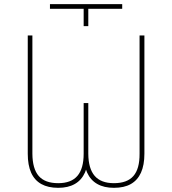

<svg xmlns="http://www.w3.org/2000/svg" viewBox="-20 -899 832 929"><path d="M384.8 -856.4H221.7V-878.9H571.3V-856.4H407.2V-772.5H384.8ZM384.8 -400.4H407.2V-155.3Q407.7 -101.1 391.1 -64.2Q374.5 -27.3 342 -8.8Q309.6 9.8 261.7 9.8Q212.9 9.8 179.9 -8.5Q147 -26.9 130.6 -63.5Q114.3 -100.1 114.3 -155.3V-727.5H136.7V-155.3Q137.2 -82 167.5 -47.4Q197.8 -12.7 261.7 -12.7Q324.2 -12.7 354.5 -47.9Q384.8 -83 384.8 -155.3ZM655.3 -727.5H678.7V-155.3Q678.7 -100.1 662.1 -63.5Q645.5 -26.9 613 -8.5Q580.6 9.8 531.2 9.8Q483.4 9.8 450.7 -8.8Q418 -27.3 401.4 -64.2Q384.8 -101.1 384.8 -155.3V-400.4H407.2V-155.3Q407.7 -83 438.2 -47.9Q468.8 -12.7 531.2 -12.7Q595.2 -12.7 625.5 -47.4Q655.8 -82 655.3 -155.3Z"/></svg>

Font: Inter Tight Thin
Style: Regular
Weight: 250
Designer: Rasmus Andersson
Foundry: rsms
Version: Version 3.004